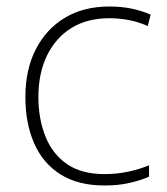

<svg xmlns="http://www.w3.org/2000/svg" viewBox="-20 -560 514 590"><path d="M302 10Q220 10 166 -24Q112 -58 85 -119.5Q58 -181 58 -262Q58 -346 90 -408.5Q122 -471 179.5 -505.5Q237 -540 316 -540Q353 -540 384.5 -533.5Q416 -527 443 -515L434 -480Q405 -493 375 -498.5Q345 -504 316 -504Q248 -504 199.5 -474Q151 -444 124.5 -389.5Q98 -335 98 -262Q98 -195 119.5 -141Q141 -87 185.5 -56Q230 -25 301 -25Q339 -25 374 -32.5Q409 -40 438 -52V-17Q413 -6 378.5 2Q344 10 302 10Z"/></svg>

Font: Noto Sans Cham ExtraLight
Style: Regular
Weight: 250
Version: Version 2.002